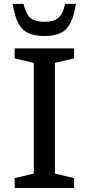

<svg xmlns="http://www.w3.org/2000/svg" viewBox="-20 -948 448 968"><path d="M353.5 -50V0H54V-50L150.5 -73V-631L54 -653.5V-704H353.5V-653.5L257 -631V-73ZM203.5 -838Q250 -838 273.2 -857.2Q296.5 -876.5 308.5 -928.5H363Q353 -865.5 334.2 -830.2Q315.5 -795 283.8 -780.8Q252 -766.5 203.5 -766.5Q155.5 -766.5 123.5 -780.8Q91.5 -795 72.8 -830.2Q54 -865.5 44 -928.5H98.5Q110.5 -876.5 133.8 -857.2Q157 -838 203.5 -838Z"/></svg>

Font: Newsreader 7pt
Style: Regular
Weight: 400
Designer: Hugues Gentile
Foundry: Production Type
Version: Version 1.003